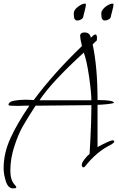

<svg xmlns="http://www.w3.org/2000/svg" viewBox="-21 -853 655 1059"><path d="M609 -72Q609 -66 593 -56Q512 -17 449 64Q445 70 440 70Q430 70 430 56Q430 45 445.5 25Q461 5 473 -4Q475 -33 477.5 -81Q480 -129 481.5 -178Q483 -227 483 -255Q483 -267 483 -273Q177 -270 175 -270Q129 -199 104.5 -156Q80 -113 58 -45.5Q36 22 36 88Q36 140 60 166Q69 175 69 180Q69 186 51 186Q24 186 11.5 147.5Q-1 109 -1 75Q-1 -9 37.5 -92.5Q76 -176 141 -270Q137 -270 131.5 -270Q126 -270 121 -270Q116 -270 109.5 -270Q103 -270 97.5 -269.5Q92 -269 86 -269Q80 -269 74 -269Q52 -269 39 -270Q26 -271 26 -274Q26 -283 34 -289Q42 -295 56.5 -297.5Q71 -300 85.5 -301.5Q100 -303 117 -303Q128 -303 139 -302.5Q150 -302 157.5 -301.5Q165 -301 165 -301Q274 -448 431 -599Q421 -642 421 -654Q421 -674 445 -674Q475 -674 480 -645Q498 -663 504 -663Q514 -663 514 -644Q514 -641 513.5 -636.5Q513 -632 513 -630Q510 -627 502 -620Q494 -613 490 -608Q517 -483 517 -301Q518 -301 520.5 -301Q523 -301 524 -301Q601 -301 608 -287Q606 -282 570.5 -278.5Q535 -275 517 -275V-42Q586 -79 600 -79Q609 -79 609 -72ZM483 -300Q483 -343 470 -432.5Q457 -522 441 -563Q262 -399 197 -300ZM591 -765Q591 -754 580 -747Q569 -740 557 -740Q538 -740 538 -772Q538 -774 538 -776.5Q538 -779 538 -781Q538 -790 545.5 -800Q553 -810 562.5 -817Q572 -824 582 -828.5Q592 -833 599 -833Q604 -833 605 -830Q605 -818 598 -792.5Q591 -767 591 -765ZM439 -765Q439 -754 428 -747Q417 -740 405 -740Q386 -740 386 -772Q386 -776 386 -781Q387 -799 409.5 -816Q432 -833 447 -833Q452 -833 453 -830Q453 -818 446 -792.5Q439 -767 439 -765Z"/></svg>

Font: Bilbo Swash Caps
Style: Regular
Weight: 400
Designer: Robert E. Leuschke
Foundry: Robert E. Leuschke
Version: Version 1.003